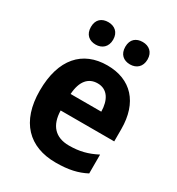

<svg xmlns="http://www.w3.org/2000/svg" viewBox="-181 -864 908 987"><g transform="rotate(30 273.0 -370.5)"><path d="M107 -685C107 -640 135 -618 173 -618C210 -618 239 -641 239 -685C239 -729 210 -751 173 -751C135 -751 107 -730 107 -685ZM311 -685C311 -641 338 -618 377 -618C414 -618 443 -641 443 -685C443 -729 414 -751 377 -751C339 -751 311 -730 311 -685ZM280 -556C134 -556 43 -458 43 -270C43 -86 140 10 298 10C374 10 426 -2 476 -28V-140C422 -112 375 -100 314 -100C232 -100 189 -148 187 -235H505V-308C505 -465 421 -556 280 -556ZM283 -451C341 -451 370 -403 371 -334H189C194 -413 229 -451 283 -451Z"/></g></svg>

Font: Noto Sans Khmer SemiCondensed
Style: Bold
Weight: 700
Width: 4
Designer: Danh Hong and the Monotype Design Team
Foundry: Monotype Imaging Inc.
Version: Version 2.004